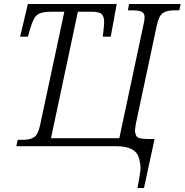

<svg xmlns="http://www.w3.org/2000/svg" viewBox="-20 -734 927 964"><path d="M670 210Q680 161 684 130Q688 99 682 80Q677 37 647 18.5Q617 0 563 0H62L69 -32H96Q131 -32 151.5 -45.5Q172 -59 182 -109L303 -675H237Q202 -675 182 -667.5Q162 -660 152 -642Q142 -624 133 -595L120 -550H81L120 -714H566L536 -550H496Q503 -607 503 -624Q503 -649 491.5 -662Q480 -675 441 -675H371L236 -40H579L700 -608Q706 -633 706 -646Q706 -668 691 -675Q676 -682 646 -682H622L628 -714H887L880 -682H854Q819 -682 798.5 -669Q778 -656 767 -605L665 -126Q654 -76 660 -64Q663 -45 680 -40.5Q697 -36 727 -36H756L703 210Z"/></svg>

Font: Noto Serif Light
Style: Italic
Weight: 300
Italic angle: -12°
Designer: Monotype Design Team
Foundry: Monotype Imaging Inc.
Version: Version 2.013